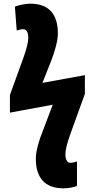

<svg xmlns="http://www.w3.org/2000/svg" viewBox="-20 -785 520 1045"><path d="M325 240C352 240 379 235 399 227V94C387 98 375 101 363 101C348 101 336 88 336 54C336 34 344 -3 361 -50L442 -274V-376L211 -334L257 -450C278 -503 295 -563 295 -604C295 -706 247 -765 145 -765C118 -765 81 -757 61 -749L71 -619C83 -623 95 -626 107 -626C122 -626 134 -613 134 -579C134 -559 126 -522 109 -475L34 -268V-172L267 -215L214 -75C192 -22 175 38 175 79C175 181 223 240 325 240Z"/></svg>

Font: Noto Sans UI Condensed Black
Style: Italic
Weight: 900
Width: 3
Italic angle: -192°
Designer: Monotype Design Team
Foundry: Monotype Imaging Inc.
Version: Version 1.901